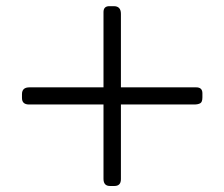

<svg xmlns="http://www.w3.org/2000/svg" viewBox="-20 -577 740 635"><path d="M76.2 -231.4Q52.7 -231.4 52.7 -252.9V-265.6Q52.7 -288.1 77.1 -288.1H322.3V-537.1Q322.3 -556.6 341.8 -556.6H356.4Q379.9 -556.6 379.9 -531.2V-288.1H628.9Q649.4 -288.1 649.4 -268.6V-254.9Q649.4 -239.3 642.1 -235.4Q634.8 -231.4 622.1 -231.4H379.9V15.6Q379.9 38.1 358.4 38.1H343.8Q322.3 38.1 322.3 14.6V-231.4Z"/></svg>

Font: Goudy Bookletter 1911
Style: Regular
Weight: 400
Version: Version 2010.07.03